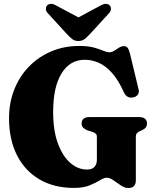

<svg xmlns="http://www.w3.org/2000/svg" viewBox="-20 -952 796 988"><path d="M679 -24.5Q679 15.5 640.5 15.5Q621.5 15.5 602 2.2Q582.5 -11 563.8 -24.2Q545 -37.5 529.5 -37.5Q515.5 -37.5 494.5 -24.5Q473.5 -11.5 441.2 1.8Q409 15 361 15Q257.5 15 182.5 -29.2Q107.5 -73.5 67 -154Q26.5 -234.5 26.5 -343.5Q26.5 -423.5 53.5 -491.5Q80.5 -559.5 129.5 -609.8Q178.5 -660 244.2 -687.8Q310 -715.5 388 -715.5Q434 -715.5 463.5 -707.2Q493 -699 511.2 -691Q529.5 -683 542 -683Q555.5 -683 567.8 -690.8Q580 -698.5 592.2 -706.5Q604.5 -714.5 617 -714.5Q630 -714.5 636.5 -706.2Q643 -698 648.5 -677.5L693 -492.5Q697.5 -477 689.5 -465.5Q681.5 -454 666.5 -451Q651.5 -447.5 638.8 -453.2Q626 -459 618 -476Q589 -540.5 556 -577.2Q523 -614 487.5 -629.2Q452 -644.5 416.5 -644.5Q340 -644.5 296.8 -574.5Q253.5 -504.5 253.5 -375.5Q253.5 -280.5 277.8 -214.5Q302 -148.5 341.5 -114Q381 -79.5 428 -79.5Q453.5 -79.5 466 -93.2Q478.5 -107 478.5 -129V-247Q478.5 -259 472.8 -264.2Q467 -269.5 454 -274L431.5 -280.5Q417 -286.5 408.5 -294.5Q400 -302.5 400 -316Q400 -349.5 440.5 -349.5H695.5Q717 -349.5 726.8 -340.5Q736.5 -331.5 736.5 -316.5Q736.5 -294 712 -282.5L700.5 -277.5Q691 -273.5 685 -267Q679 -260.5 679 -247ZM443.5 -777.5Q428 -761 415.5 -751Q403 -741 383.5 -741Q364 -741 351.5 -751Q339 -761 323.5 -777.5L227 -883Q215 -895.5 216 -907.2Q217 -919 223.5 -925Q241 -940.5 271 -922.5L383.5 -862.5L495.5 -922.5Q526 -940.5 543.5 -925Q550 -919 551 -907.2Q552 -895.5 540 -883Z"/></svg>

Font: Fraunces 72pt S050 Black
Style: Regular
Weight: 900
Version: Version 1.000; ttfautohint (v1.8.3)